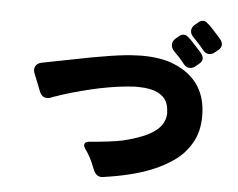

<svg xmlns="http://www.w3.org/2000/svg" viewBox="-53 -900 1106 891"><g transform="rotate(5 500.0 -454.5)"><path d="M947 -754Q954 -744 954 -732Q954 -720 942 -709L926 -696Q914 -685 898.5 -685Q883 -685 871 -699Q862 -710 856 -717Q850 -724 843.5 -731Q837 -738 831.5 -744Q826 -750 820 -756Q806 -769 806 -785.5Q806 -802 822 -815L836 -827Q847 -836 858 -836Q869 -836 877 -828Q892 -816 896 -811L932 -772Q937 -767 940 -762.5Q943 -758 947 -754ZM863 -682Q871 -672 871 -660Q871 -648 858 -637L842 -624Q831 -613 815 -613Q799 -613 787 -627Q778 -638 772.5 -645Q767 -652 760 -659Q753 -666 747.5 -672Q742 -678 736 -684Q723 -697 723 -713.5Q723 -730 738 -743L752 -755Q763 -764 774 -764Q785 -764 794 -756Q808 -744 812 -739L848 -700Q853 -695 856.5 -690.5Q860 -686 863 -682ZM729 -396Q729 -399 728 -401V-402Q727 -458 683 -483Q647 -504 582 -504Q574 -504 566 -504Q421 -496 228 -435Q216 -430 205.5 -427Q195 -424 186.5 -420Q178 -416 168 -416Q144 -416 133 -441L100 -524Q96 -533 96 -541Q96 -542 96 -542Q96 -551 100 -558Q108 -573 128 -577L266 -604Q477 -647 561 -649Q582 -650 589 -650Q682 -650 744 -623Q892 -560 892 -395Q892 -323 862 -270.5Q832 -218 784 -184Q736 -150 680 -128Q590 -92 455 -73Q452 -73 450 -73Q424 -73 411 -108Q390 -163 365 -196Q358 -206 358 -213Q358 -229 380 -231Q480 -239 533 -250Q642 -276 688 -314Q729 -348 729 -396Z"/></g></svg>

Font: Tsunagi Gothic Black
Style: Regular
Weight: 900
Designer: Yoshimichi Ohira
Foundry: Positype
Version: Version 1.001